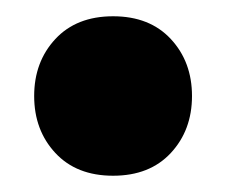

<svg xmlns="http://www.w3.org/2000/svg" viewBox="-20 -199 278 236"><path d="M22 -81Q22 -123 48 -151Q74 -179 119 -179Q164 -179 190 -151Q216 -123 216 -81Q216 -39 190 -11Q164 17 119 17Q74 17 48 -11Q22 -39 22 -81Z"/></svg>

Font: Baloo Chettan 2 ExtraBold
Style: Regular
Weight: 800
Designer: Maithili Shingre, Unnati Kotecha and Ek Type
Foundry: Ek Type
Version: Version 1.640;hotconv 1.0.111;makeotfexe 2.5.65597; ttfautoh